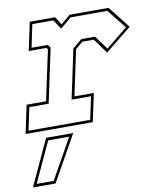

<svg xmlns="http://www.w3.org/2000/svg" viewBox="-100 -610 783 944"><g transform="rotate(-10 291.0 -137.5)"><path d="M-2.5 0 27.5 -141H124.5L178 -391.5L172 -399H83.5L113.5 -540H240L265.5 -500L312.5 -540H507L593 -430.5L461.5 -324.5L408.5 -398.5H351.5L314.5 -368L266 -140.5H363L333 0ZM14.5 -13.5H322.5L346.5 -127H249.5L302 -373.5L348.5 -412H417L467 -343.5L574.5 -431L498.5 -526.5H315L260 -480L228.5 -526.5H124L100 -412.5H181L192.5 -397L135 -127H38.5ZM-12.5 265 93.5 36H229L100.5 265ZM8.5 251H93.5L206.5 50H101.5Z"/></g></svg>

Font: Tourney Thin
Style: Italic
Weight: 100
Italic angle: -12°
Designer: Tyler Finck
Foundry: Etcetera Type Co
Version: Version 1.015